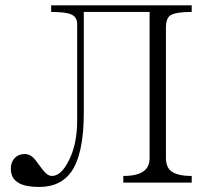

<svg xmlns="http://www.w3.org/2000/svg" viewBox="-20 -698 776 735"><path d="M275.4 -605.5V-236.3Q275.4 -145.5 243.2 -83Q213.9 -24.4 178.7 -24.4Q166 -24.4 153.3 -37.1Q146.5 -43.9 131.8 -63.5Q116.2 -85.9 107.4 -94.7Q91.8 -108.4 75.2 -108.4Q50.8 -108.4 36.1 -92.8Q21.5 -78.1 21.5 -52.7Q21.5 -18.6 44.9 -2Q70.3 17.6 130.9 17.6Q210.9 17.6 252 -39.1Q300.8 -107.4 300.8 -266.6V-652.3H552.7V-92.8Q552.7 -59.6 530.3 -43Q505.9 -24.4 452.1 -24.4V1H713.9V-24.4Q655.3 -24.4 632.8 -44.9Q615.2 -60.5 615.2 -93.8V-592.8Q615.2 -627.9 632.8 -639.6Q653.3 -652.3 713.9 -652.3V-677.7H175.8V-652.3Q231.4 -652.3 252.9 -642.6Q275.4 -632.8 275.4 -605.5Z"/></svg>

Font: Batang
Style: Regular
Weight: 400
Version: Version 2.21